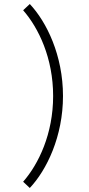

<svg xmlns="http://www.w3.org/2000/svg" viewBox="-20 -770 442 954"><path d="M293 -293C293 -494 212 -661 128 -750L95 -719C172 -631 244 -481 244 -293C244 -105 172 45 95 133L128 164C212 75 293 -92 293 -293Z"/></svg>

Font: Sulaf Light
Style: Regular
Weight: 300
Designer: Bandar Raffah (Arabic) and Santiago Orozco (Latin)
Foundry: Caramella and Typemade
Version: Version 1.005;PS 001.005;hotconv 1.0.88;makeotf.lib2.5.64775